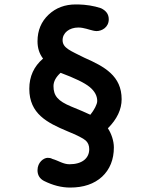

<svg xmlns="http://www.w3.org/2000/svg" viewBox="-20 -722 680 865"><path d="M296 123C356 123 404 107 440 74C475 41 493 -3 493 -58C493 -87 482 -120 466 -144C507 -185 528 -229 528 -275C528 -380 451 -422 360 -462C299 -493 262 -505 262 -541C262 -574 292 -598 333 -598C358 -598 381 -588 400 -584C405 -583 410 -582 415 -582C439 -582 470 -599 470 -635C470 -658 458 -674 435 -685C402 -696 368 -701 333 -702C329 -702 325 -702 321 -702C273 -702 232 -687 199 -656C166 -625 149 -585 149 -536C149 -506 157 -480 174 -458C133 -423 112 -378 112 -322C112 -209 193 -169 283 -131C327 -113 355 -99 366 -89C377 -79 382 -66 382 -50C382 -9 350 18 293 18C265 18 244 2 216 -6C209 -10 202 -11 195 -11C177 -11 149 9 149 45C149 67 159 83 178 93C218 113 257 123 296 123ZM387 -205C364 -216 340 -226 301 -242C241 -267 221 -290 221 -334C221 -355 232 -375 253 -394C317 -370 361 -349 384 -330C407 -311 418 -290 418 -267C418 -252 404 -226 387 -205Z"/></svg>

Font: Dongle
Style: Bold
Weight: 700
Designer: Yanghee Ryu
Foundry: Yanghee Ryu
Version: Version 2.000